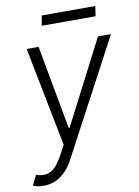

<svg xmlns="http://www.w3.org/2000/svg" viewBox="-124 -776 759 1046"><g transform="rotate(-10 255.0 -253.0)"><path d="M32.7 204.1Q14.2 204.6 -1.7 201.2Q-17.6 197.8 -26.4 192.9L0.5 137.7L2.9 138.7Q46.4 153.8 80.8 136.2Q115.2 118.7 147.5 58.6L177.2 2.9L69.3 -545.9H135.3L220.2 -82.5H225.1L463.9 -545.9H535.6L199.7 85.9Q178.7 126.5 152.3 152.8Q126 179.2 96.2 191.7Q66.4 204.1 32.7 204.1ZM478.5 -711.4 469.7 -656.2H172.4L181.6 -711.4Z"/></g></svg>

Font: Inter Tight Light
Style: Italic
Weight: 300
Italic angle: -9.39999°
Designer: Rasmus Andersson
Foundry: rsms
Version: Version 3.004